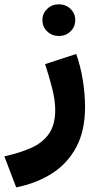

<svg xmlns="http://www.w3.org/2000/svg" viewBox="-50 -582 442 870"><path d="M142.1 -490.7Q142.1 -521 163.8 -541.7Q185.5 -562.5 216.8 -562.5Q248 -562.5 269.5 -541.7Q291 -521 291 -490.7Q291 -460.4 269.5 -439.7Q248 -418.9 216.8 -418.9Q185.5 -418.9 163.8 -439.7Q142.1 -460.4 142.1 -490.7ZM23.4 267.1 -30.3 126.5Q38.6 111.3 90.6 88.4Q142.6 65.4 171.4 24.7Q200.2 -16.1 200.2 -84Q200.2 -128.9 185.3 -186.3Q170.4 -243.7 154.3 -291.5L295.4 -337.4Q314.9 -282.7 325.2 -219Q335.4 -155.3 335.4 -96.7Q335.4 9.8 295.9 84.2Q256.3 158.7 186 203.6Q115.7 248.5 23.4 267.1Z"/></svg>

Font: Vazirmatn RD UI Black
Style: Regular
Weight: 900
Designer: Saber Rastikerdar
Foundry: Saber Rastikerdar
Version: Version 33.003